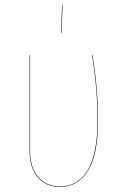

<svg xmlns="http://www.w3.org/2000/svg" viewBox="-20 -737 496 766"><path d="M228 -716.8H230L225.1 -606H223.1ZM349.1 -517.1Q371.1 -382.3 371.1 -257.8Q371.1 -118.2 330.3 -54.7Q289.6 8.8 219.2 8.8Q164.1 8.8 131.1 -29.5Q98.1 -67.9 98.1 -132.8V-517.1H100.1V-132.8Q100.1 -68.8 132.6 -31Q165 6.8 219.2 6.8Q252.4 6.8 279.1 -7.3Q305.7 -21.5 326.2 -51.8Q346.7 -82 357.9 -134.3Q369.1 -186.5 369.1 -257.8Q369.1 -382.3 347.2 -517.1Z"/></svg>

Font: Fira Sans Compressed Two
Style: Regular
Weight: 100
Width: 1
Designer: Carrois Corporate & Edenspiekermann AG
Foundry: Carrois Corporate GbR & Edenspiekermann AG
Version: Version 4.203;PS 004.203;hotconv 1.0.88;makeotf.lib2.5.64775